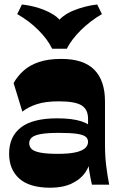

<svg xmlns="http://www.w3.org/2000/svg" viewBox="-20 -834 536 867"><path d="M395.1 0Q388.6 -27.6 383.1 -61.7Q377.6 -95.9 377.6 -142.3V-298.1Q377.6 -339.7 348.4 -358.1Q319.1 -376.4 245.7 -376.4Q186.4 -376.4 147.4 -363.9Q108.3 -351.3 81 -329.9L41.4 -459Q59.7 -491 87 -515.4Q114.3 -539.9 155.9 -553.9Q197.6 -568 256.9 -568Q357.4 -568 405.8 -519.1Q454.1 -470.1 454.1 -376.3V-179Q454.1 -129.3 459.6 -85.1Q465.1 -41 473.1 0ZM207.4 13.7Q113.1 13.7 67.1 -27.6Q21.1 -69 21.1 -139.7Q21.1 -217.4 74.6 -258.6Q128.1 -299.7 238 -299.7Q306.7 -299.7 348.3 -285.9Q389.9 -272 394.3 -251.3L388.4 -128.9Q387.9 -88.7 365.8 -56.4Q343.7 -24 303.6 -5.1Q263.4 13.7 207.4 13.7ZM242.1 -139.3Q290.7 -139.3 320.4 -145.9Q350 -152.4 363.8 -164.6Q377.6 -176.9 377.6 -193.3Q377.6 -207.9 366.4 -216.8Q355.1 -225.7 326.6 -229.9Q298 -234 246.1 -234Q193.7 -234 164.6 -228.7Q135.4 -223.4 123.6 -213.1Q111.9 -202.9 111.9 -186.7Q111.9 -172.4 122.2 -161.6Q132.6 -150.9 161 -145.1Q189.4 -139.3 242.1 -139.3ZM419 -813.7 440.2 -770.3Q388.2 -740 345.7 -698.3Q303.2 -656.5 281.7 -614H215.5Q194.5 -657.3 152.6 -698.8Q110.8 -740.3 57.8 -770.3L79 -813.7Q117.8 -809.5 154.4 -798Q191 -786.5 219.9 -768.7Q248.8 -751 262.5 -725.7H233.3Q257.8 -764 310.6 -785.9Q363.5 -807.7 419 -813.7Z"/></svg>

Font: Savate ExtraLight
Style: Regular
Weight: 200
Designer: Max Esnée
Foundry: Plomb Type
Version: Version 2.000